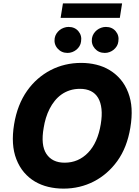

<svg xmlns="http://www.w3.org/2000/svg" viewBox="-20 -1111 829 1141"><path d="M63.9 -372.9Q83.1 -489.3 141.3 -571.7Q169.7 -611.9 205.1 -642.6Q240.4 -673.3 281.2 -694.4Q322.1 -715.6 367.7 -726.4Q413.4 -737.2 462.4 -737.2Q509.2 -737.2 552.2 -726.7Q595.2 -716.3 631.4 -694.4Q667.6 -672.6 696 -639.6Q724.4 -606.5 741.8 -561.1Q758.9 -516.7 761.9 -465.6Q764.9 -414.4 754.6 -352.3Q735.1 -234.4 677.2 -154.1Q648.8 -114.7 613.6 -84.2Q578.5 -53.6 537.8 -32.7Q497.2 -11.7 451.7 -0.9Q406.2 9.9 357.6 9.9Q310.4 9.9 267.2 -0.4Q224.1 -10.7 187.7 -32.1Q151.3 -53.6 123 -86.6Q94.8 -119.7 77.1 -165.1Q43.7 -250.7 63.9 -372.9ZM255.7 -196.4Q290.5 -144.2 364 -144.2Q446 -144.2 503.6 -203.8Q560.7 -263.1 578.8 -372.9Q587.4 -424.4 583.1 -463.6Q578.8 -502.8 563 -529.5Q547.2 -556.1 520.1 -569.6Q492.9 -583.1 455.6 -583.1Q422.6 -583.1 395.1 -574.2Q367.5 -565.3 345.2 -549.4Q322.8 -533.4 305.2 -511.5Q287.6 -489.7 274.7 -464.1Q261.7 -438.6 253 -410.2Q244.3 -381.7 239.7 -352.3Q221.2 -248.6 255.7 -196.4ZM340.2 -1005 354 -1090.9H705.6L692.1 -1005ZM526.6 -884.2Q529.1 -898.8 536.9 -911Q544.7 -923.3 555.9 -932.2Q567.1 -941.1 581 -946Q594.8 -951 609 -951Q646 -951 667.6 -925.4Q689.3 -899.5 683.2 -863.6Q681.5 -849.1 674 -836.8Q666.5 -824.6 655.5 -815.5Q644.5 -806.5 630.9 -801.5Q617.2 -796.5 603 -796.5Q566.4 -796.5 543.7 -822.4Q521 -848.7 526.6 -884.2ZM305 -884.2Q307.5 -898.8 315.3 -911Q323.2 -923.3 334.3 -932.2Q345.5 -941.1 359.4 -946Q373.2 -951 387.4 -951Q424.4 -951 446 -925.4Q467.7 -899.5 461.6 -863.6Q459.9 -849.1 452.4 -836.8Q445 -824.6 433.9 -815.5Q422.9 -806.5 409.3 -801.5Q395.6 -796.5 381.4 -796.5Q345.2 -796.5 322.1 -822.8Q299.4 -848.7 305 -884.2Z"/></svg>

Font: Inter P Extra Bold
Style: Italic
Weight: 800
Italic angle: 9.39999°
Designer: Rasmus Andersson
Foundry: rsms
Version: Version 3.018;git-588b23468